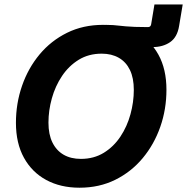

<svg xmlns="http://www.w3.org/2000/svg" viewBox="-20 -852 859 882"><path d="M448.7 -646 464.4 -737.8Q484.4 -737.8 498.8 -736.8Q513.2 -735.8 527.1 -734.1Q541 -732.4 558.1 -731Q575.2 -729.5 599.6 -728.5Q624 -727.5 659.7 -727.5Q671.9 -727.5 674.3 -740.2L689.5 -831.5H819.3L802.7 -732.4Q794.4 -681.2 761.5 -658.4Q728.5 -635.7 680.7 -635.7Q656.7 -635.7 633.8 -637.2Q610.8 -638.7 585 -640.9Q559.1 -643.1 526.4 -644.5Q493.7 -646 448.7 -646ZM345.2 10.3Q258.3 10.3 192.6 -25.1Q127 -60.5 90.1 -127.2Q53.2 -193.8 53.2 -288.1Q53.2 -377 81.3 -458Q109.4 -539.1 161.9 -602.1Q214.4 -665 288.1 -701.4Q361.8 -737.8 453.1 -737.8Q539.6 -737.8 605.2 -702.6Q670.9 -667.5 707.8 -600.8Q744.6 -534.2 744.6 -439.5Q744.6 -350.1 716.3 -269.3Q688 -188.5 635.5 -125.5Q583 -62.5 509.5 -26.1Q436 10.3 345.2 10.3ZM351.6 -122.1Q411.1 -122.1 456.8 -150.1Q502.4 -178.2 533.2 -224.6Q564 -271 579.3 -327.1Q594.7 -383.3 594.7 -439Q594.7 -493.7 576.9 -530.5Q559.1 -567.4 525.9 -586.4Q492.7 -605.5 447.3 -605.5Q387.2 -605.5 341.6 -577.4Q295.9 -549.3 264.9 -502.9Q233.9 -456.5 218.3 -400.6Q202.6 -344.7 202.6 -288.6Q202.6 -234.4 220.9 -197.3Q239.3 -160.2 272.5 -141.1Q305.7 -122.1 351.6 -122.1Z"/></svg>

Font: Inter 17pt
Style: Bold Italic
Weight: 700
Italic angle: -9.3988°
Version: Version 4.001;git-66647c0bb